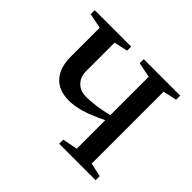

<svg xmlns="http://www.w3.org/2000/svg" viewBox="-117 -598 737 737"><g transform="rotate(45 251.5 -229.5)"><path d="M157.2 -269.5Q157.2 -239.3 176 -219.7Q194.8 -200.2 227.5 -200.2Q276.9 -200.2 342.3 -216.3V-424.8L281.2 -437V-459H479V-437L423.3 -424.8V-34.2L479 -22V0H281.2V-22L342.3 -34.2V-189Q289.1 -163.1 254.2 -153.1Q219.2 -143.1 190.9 -143.1Q135.7 -143.1 106 -175.3Q76.2 -207.5 76.2 -268.1V-424.8L15.1 -437V-459H212.9V-437L157.2 -424.8Z"/></g></svg>

Font: Tinos
Style: Regular
Weight: 400
Designer: Steve Matteson
Foundry: Monotype Imaging Inc.
Version: Version 1.23